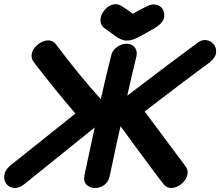

<svg xmlns="http://www.w3.org/2000/svg" viewBox="-48 -916 1074 937"><path d="M69 -16 413 -293H414L364 -60Q358 -31 374 -15Q390 1 414.5 1.5Q439 2 460.5 -13Q482 -28 488 -60Q525 -235 540 -300Q706 -73 749 -19Q762 -1 781 1Q800 3 819 -6.5Q838 -16 851.5 -32.5Q865 -49 867.5 -68.5Q870 -88 857 -105L658 -372Q870 -535 977 -613Q1004 -635 1006.5 -659Q1009 -683 994.5 -700.5Q980 -718 956.5 -720.5Q933 -723 908 -701Q802 -624 573 -449Q598 -561 617 -638Q624 -664 611 -683Q596 -703 570 -702.5Q544 -702 521.5 -685.5Q499 -669 494 -642Q472 -557 444 -432Q344 -542 227 -697Q215 -715 196.5 -718Q178 -721 159 -712.5Q140 -704 125.5 -688.5Q111 -673 107 -653.5Q103 -634 115 -615Q226 -471 320 -362L2 -108Q-24 -86 -27 -61.5Q-30 -37 -17.5 -19.5Q-5 -2 18.5 1Q42 4 69 -16ZM573 -718Q600 -718 640 -741Q676 -761 704.5 -777.5Q733 -794 746 -813.5Q759 -833 750 -863Q742 -885 718.5 -892Q695 -899 670 -886Q639 -871 600 -849Q571 -871 548 -885Q529 -898 509 -895Q489 -892 473 -878Q457 -864 448.5 -845Q440 -826 443 -807.5Q446 -789 464 -777L515 -740Q546 -717 573 -718Z"/></svg>

Font: Balsamiq Sans
Style: Bold Italic
Weight: 700
Italic angle: -12°
Designer: Michael Angeles
Foundry: Balsamiq SRL
Version: Version 1.020; ttfautohint (v1.8.4.7-5d5b);gftools[0.9.26]